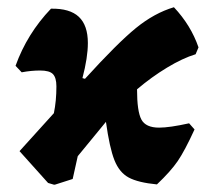

<svg xmlns="http://www.w3.org/2000/svg" viewBox="-20 -503 579 531"><path d="M521 -353Q485 -342 442 -316Q399 -290 359 -256Q359 -195 371 -172.5Q383 -150 420 -150Q449 -150 503 -162L518 -145Q491 -86 471.5 -57.5Q452 -29 414 7Q362 2 336 -12Q310 -26 296.5 -60Q283 -94 273 -166L195 -71L181 -8L131 8V7L130 8L113 3L34 -85L129 -190Q136 -224 136 -264Q136 -288 126.5 -298Q117 -308 91 -308Q66 -308 40 -303L23 -321Q55 -410 121 -479Q173 -480 198 -456.5Q223 -433 223 -384Q223 -344 208 -287L215 -285Q305 -384 356 -425.5Q407 -467 461 -483Q508 -433 529 -372Z"/></svg>

Font: Alegreya Black
Style: Italic
Weight: 900
Italic angle: -7°
Designer: Juan Pablo del Peral
Foundry: Huerta Tipografica
Version: Version 2.007; ttfautohint (v1.6)